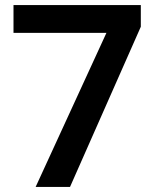

<svg xmlns="http://www.w3.org/2000/svg" viewBox="-20 -734 612 754"><path d="M120 0H255L533 -629V-714H33V-605H398Z"/></svg>

Font: Noto Sans Bamum SemiBold
Style: Regular
Weight: 600
Designer: Monotype Design Team
Foundry: Monotype Imaging Inc.
Version: Version 2.002